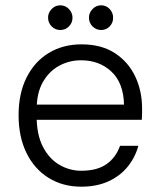

<svg xmlns="http://www.w3.org/2000/svg" viewBox="-20 -691 600 723"><path d="M286 12Q216 12 162.5 -21.5Q109 -55 79.5 -115.5Q50 -176 50 -257Q50 -339 80 -399Q110 -459 163.5 -491.5Q217 -524 287 -524Q362 -524 412.5 -491Q463 -458 489 -403.5Q515 -349 515 -283Q515 -274 515 -264Q515 -254 514 -240H102V-297H447Q445 -379 399.5 -421.5Q354 -464 285 -464Q241 -464 203 -443.5Q165 -423 141.5 -382Q118 -341 118 -278V-253Q118 -184 141.5 -138.5Q165 -93 203.5 -70.5Q242 -48 286 -48Q345 -48 380.5 -72.5Q416 -97 432 -142H501Q489 -98 460.5 -63Q432 -28 388 -8Q344 12 286 12ZM207 -578Q188 -578 174.5 -591.5Q161 -605 161 -625Q161 -643 174.5 -657Q188 -671 207 -671Q226 -671 239.5 -657Q253 -643 253 -624Q253 -605 239.5 -591.5Q226 -578 207 -578ZM361 -578Q342 -578 328.5 -591.5Q315 -605 315 -625Q315 -643 328.5 -657Q342 -671 361 -671Q380 -671 393 -657Q406 -643 406 -624Q406 -605 393 -591.5Q380 -578 361 -578Z"/></svg>

Font: DM Sans 12pt Light
Style: Regular
Weight: 300
Version: Version 4.004;gftools[0.9.30]